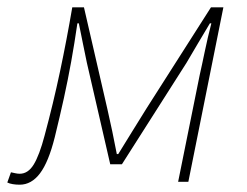

<svg xmlns="http://www.w3.org/2000/svg" viewBox="-44 -498 678 526"><path d="M10 8Q0 8 -9 6.5Q-18 5 -24 2L-14 -26Q-9 -25 -2.5 -23.5Q4 -22 10 -22Q33 -22 48.5 -47.5Q64 -73 78 -126Q102 -215 120.5 -302.5Q139 -390 154 -478H186L250 -200Q257 -170 263.5 -138.5Q270 -107 276 -76H280Q300 -108 319.5 -140Q339 -172 358 -202L534 -478H568L472 0H444L503 -292Q506 -305 509.5 -321.5Q513 -338 517 -357Q521 -376 525.5 -395.5Q530 -415 535 -434H531Q514 -406 498.5 -379.5Q483 -353 467 -326L290 -48H258L194 -326Q188 -354 183 -379.5Q178 -405 172 -434H168Q160 -379 151 -329Q142 -279 131 -229Q120 -179 106 -122Q89 -54 65.5 -23Q42 8 10 8Z"/></svg>

Font: Source Sans Variable
Style: Italic
Weight: 200
Italic angle: -11°
Designer: Paul D. Hunt
Foundry: Adobe Systems Incorporated
Version: Version 3.006;hotconv 1.0.111;makeotfexe 2.5.65597